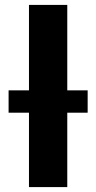

<svg xmlns="http://www.w3.org/2000/svg" viewBox="-20 -762 392 782"><path d="M98 0V-303H15V-394H98V-742H254V-394H337V-303H254V0Z"/></svg>

Font: Montserrat
Style: Bold
Weight: 700
Designer: Julieta Ulanovsky
Foundry: Julieta Ulanovsky
Version: Version 9.000; ttfautohint (v1.8.4.7-5d5b)